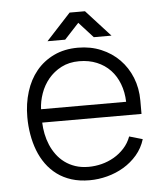

<svg xmlns="http://www.w3.org/2000/svg" viewBox="-49 -678 635 731"><g transform="rotate(-5 269.0 -312.5)"><path d="M428.6 -143.9Q419.2 -118.5 401.8 -99.5Q384.4 -80.4 362.3 -67.6Q340.1 -54.8 315.1 -48.4Q290.1 -42.1 265 -42.1Q237.1 -42.1 214.5 -49.7Q191.8 -57.3 174.1 -70.5Q156.3 -83.7 143.3 -101.4Q130.2 -119.2 121.6 -139.5Q113 -159.9 108.6 -181.8Q104.2 -203.8 103.5 -225.3H483V-276.2Q483 -323.7 466.8 -364.1Q450.6 -404.5 421.4 -434.2Q392.2 -463.9 352 -480.7Q311.8 -497.6 263.7 -497.6Q211.5 -497.6 171.4 -478.3Q131.3 -459.1 104 -425.8Q76.7 -392.5 62.8 -347.4Q48.8 -302.4 48.8 -251Q48.8 -216.9 54.4 -184.4Q59.9 -152 71 -123.1Q82.1 -94.2 99.6 -69.9Q117.1 -45.7 141 -28Q164.9 -10.3 195.7 -0.6Q226.4 9.1 264.5 9.1Q298.4 9.1 332.2 0.2Q366 -8.7 395.2 -26.1Q424.4 -43.5 446.7 -69.4Q468.9 -95.3 479.3 -129.2ZM103.5 -276.4Q104.7 -306.5 115.4 -336.6Q126 -366.8 146.1 -391.1Q166.1 -415.3 195.6 -430.6Q225.2 -445.9 263.7 -445.9Q301 -445.9 331.1 -433.4Q361.1 -421 382.4 -398.6Q403.7 -376.2 415.6 -344.9Q427.6 -313.6 428.7 -276.4ZM327.5 -532.2H395.1L302.6 -633.5H243.9L150.5 -532.2H218.1L273.3 -591.8Z"/></g></svg>

Font: SaysetthaMai Thin
Style: Regular
Weight: 100
Designer: John M. Durdin
Foundry: Lao Script for Windows
Version: Version 1.101